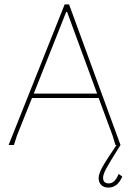

<svg xmlns="http://www.w3.org/2000/svg" viewBox="-20 -657 594 870"><path d="M526 0Q475 81 461 107.5Q447 134 447 148Q447 174 473 174Q501 174 517 132H519L534 143Q513 193 471 193Q451 193 439 181.5Q427 170 427 150Q427 131 442.5 102.5Q458 74 508 0H503L490 -43L427 -213H125L57 -43L43 0H19L273 -637H293ZM280 -603 133 -233H420L284 -603Z"/></svg>

Font: Alegreya Sans SC Thin
Style: Regular
Weight: 100
Designer: Juan Pablo del Peral
Foundry: Huerta Tipografica
Version: Version 2.007